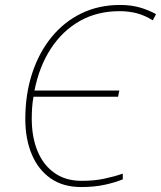

<svg xmlns="http://www.w3.org/2000/svg" viewBox="-20 -744 649 774"><path d="M307 10Q234 10 184 -25Q134 -60 108 -122Q82 -184 82 -264Q82 -364 109.5 -448Q137 -532 187.5 -594Q238 -656 308 -690Q378 -724 464 -724Q508 -724 543 -714Q578 -704 609 -687L596 -662Q564 -682 531.5 -690.5Q499 -699 462 -699Q372 -699 302 -659.5Q232 -620 185 -548Q138 -476 119 -379H461L456 -354H115Q111 -332 109.5 -310Q108 -288 108 -266Q108 -191 131.5 -134.5Q155 -78 200 -46.5Q245 -15 309 -15Q359 -15 399.5 -23.5Q440 -32 475 -44V-21Q443 -8 401.5 1Q360 10 307 10Z"/></svg>

Font: Noto Sans Disp Thin
Style: Italic
Weight: 100
Italic angle: -12°
Designer: Monotype Design Team
Foundry: Monotype Imaging Inc.
Version: Version 2.000;GOOG;noto-source:20170915:90ef993387c0